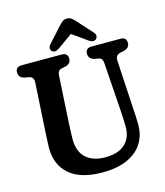

<svg xmlns="http://www.w3.org/2000/svg" viewBox="-130 -989 943 1098"><g transform="rotate(-15 342.0 -439.5)"><path d="M531 -302.5 511.5 -588.5Q510 -606 504.5 -613.2Q499 -620.5 487.5 -623L462 -627.5Q429 -636.5 429 -666Q429 -700 464.5 -700H636Q671.5 -700 671.5 -666Q671.5 -638 638.5 -628L614 -623Q584.5 -615.5 587 -583L603 -303Q605 -278 606 -253.8Q607 -229.5 607.5 -203.5Q609 -141 579.5 -92.2Q550 -43.5 490.2 -15.8Q430.5 12 340.5 12Q211 12 144.8 -45.8Q78.5 -103.5 80 -205.5Q80.5 -227 82.2 -262.5Q84 -298 86 -331.5L101 -585Q103 -616.5 75.5 -623L49 -627.5Q15 -636 15 -666Q15 -700 51.5 -700H288.5Q324 -700 324 -666Q324 -636.5 291 -628L266 -623Q244 -618 242.5 -587L227.5 -328.5Q225.5 -295.5 224.8 -269Q224 -242.5 223 -221.5Q222 -144 263.2 -105.8Q304.5 -67.5 379 -67.5Q456 -67.5 496.2 -105.5Q536.5 -143.5 535 -211Q534.5 -241.5 533.5 -261.8Q532.5 -282 531 -302.5ZM282.5 -738Q255 -719.5 238.5 -734Q232.5 -739.5 231.5 -750.8Q230.5 -762 241.5 -773.5L317 -857.5Q330.5 -872.5 341.5 -881.8Q352.5 -891 369.5 -891Q386.5 -891 397.8 -882Q409 -873 422.5 -857.5L498.5 -773.5Q509 -762 508 -750.8Q507 -739.5 500.5 -734Q484 -719 456.5 -738L369.5 -800Z"/></g></svg>

Font: Fraunces 144pt S100 SemiBold
Style: Regular
Weight: 600
Version: Version 1.000; ttfautohint (v1.8.3)